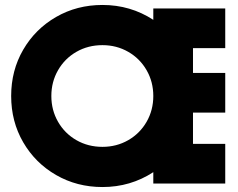

<svg xmlns="http://www.w3.org/2000/svg" viewBox="-20 -740 958 774"><path d="M25 -353Q25 -456 73.5 -539.5Q122 -623 206 -671.5Q290 -720 393 -720Q506 -720 598 -660V-706H888V-546H758V-446H888V-286H758V-160H888V0H598V-46Q506 14 393 14Q290 14 206 -34.5Q122 -83 73.5 -166.5Q25 -250 25 -353ZM598 -353Q598 -410 571 -457Q544 -504 497 -531Q450 -558 393 -558Q335 -558 288 -531Q241 -504 214 -457Q187 -410 187 -353Q187 -296 214 -249Q241 -202 288 -175Q335 -148 393 -148Q450 -148 497 -175Q544 -202 571 -249Q598 -296 598 -353Z"/></svg>

Font: Lineal Heavy
Style: Regular
Weight: 900
Designer: Created by Frank Adebiaye with contributions from Anton Moglia & Ariel Martín Pérez
Created by Frank ADEBIAYE with FontF
Foundry: Velvetyne Type Foundry
Version: Version 2.000